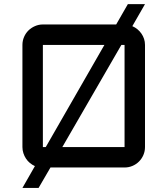

<svg xmlns="http://www.w3.org/2000/svg" viewBox="-20 -820 820 940"><path d="M689.9 -100.1Q689.9 -79.6 682.1 -61.3Q674.3 -43 660.6 -29.3Q647 -15.6 628.7 -7.8Q610.4 0 589.8 0H227.1L168.9 100.1H89.8L150.9 -6.8Q137.7 -12.7 126.5 -22Q115.2 -31.2 107.2 -43.5Q99.1 -55.7 94.5 -70.1Q89.8 -84.5 89.8 -100.1V-600.1Q89.8 -620.6 97.7 -638.9Q105.5 -657.2 119.1 -670.7Q132.8 -684.1 151.1 -692.1Q169.4 -700.2 189.9 -700.2H548.8L606 -799.8H689.9L627.9 -691.9Q641.6 -686 652.8 -676.8Q664.1 -667.5 672.4 -655.5Q680.7 -643.6 685.3 -629.6Q689.9 -615.7 689.9 -600.1ZM574.2 -600.1 285.2 -100.1H589.8V-600.1ZM189.9 -100.1H204.1L491.2 -600.1H189.9Z"/></svg>

Font: Aldrich [RUS by Daymarius]
Style: Regular
Weight: 400
Designer: Matthew Desmond
Foundry: Matthew Desmond
Version: Version 1.002 August 24, 2018